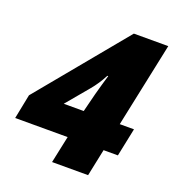

<svg xmlns="http://www.w3.org/2000/svg" viewBox="-135 -818 845 922"><g transform="rotate(20 287.5 -357.0)"><path d="M446.8 -138.2 418 0H233.9L263.2 -138.2H-4.9L20 -263.2L392.1 -713.9H567.9L477.1 -282.2H549.8L520 -138.2ZM293 -282.2 316.9 -377Q332 -433.1 346.2 -480H341.8Q317.4 -433.1 286.1 -396L190.9 -282.2Z"/></g></svg>

Font: Open Sans Hebrew Extra Bold
Style: Italic
Weight: 800
Italic angle: -12°
Foundry: Ascender Corporation, Yanek Iontef
Version: Version 2.001;PS 002.001;hotconv 1.0.70;makeotf.lib2.5.58329